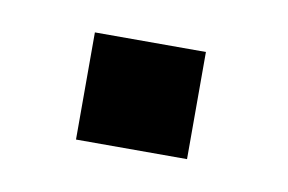

<svg xmlns="http://www.w3.org/2000/svg" viewBox="-31 -462 292 195"><g transform="rotate(10 115.0 -365.0)"><path d="M55 -309V-419.5H169.5V-309Z"/></g></svg>

Font: Public Sans Thin
Style: Regular
Weight: 400
Version: Version 2.001